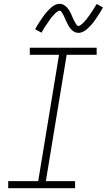

<svg xmlns="http://www.w3.org/2000/svg" viewBox="-20 -985 559 1005"><path d="M373 0H23V-37H180L289 -698H136V-735H486V-698H329L220 -37H373ZM391 -813Q385 -813 379 -814.5Q373 -816 368 -819Q363 -822 358.5 -825.5Q354 -829 350.5 -833.5Q347 -838 343.5 -842.5Q340 -847 337.5 -852Q335 -857 332.5 -862Q330 -867 327.5 -872.5Q325 -878 322.5 -883.5Q320 -889 317.5 -894.5Q315 -900 312.5 -905Q310 -910 307 -914.5Q304 -919 301 -924Q298 -929 292 -929Q288 -929 284 -926.5Q280 -924 276.5 -921.5Q273 -919 269.5 -915.5Q266 -912 262 -907.5Q258 -903 256.5 -901.5Q255 -900 252.5 -897.5Q250 -895 248 -892Q246 -889 243.5 -885.5Q241 -882 238.5 -878.5Q236 -875 233.5 -871Q231 -867 228 -863Q225 -859 222 -854.5Q219 -850 216 -845.5Q213 -841 210 -836Q207 -831 204 -825.5Q201 -820 197 -814L164 -832Q170 -843 176 -853Q182 -863 188 -872Q194 -881 199.5 -889Q205 -897 210 -904Q215 -911 220 -917Q225 -923 230 -928Q235 -933 242.5 -940.5Q250 -948 257.5 -953Q265 -958 274 -961.5Q283 -965 292 -965Q298 -965 303.5 -963.5Q309 -962 314 -959Q319 -956 323.5 -952.5Q328 -949 332 -944.5Q336 -940 339 -935.5Q342 -931 345 -926Q348 -921 350.5 -916Q353 -911 355 -905.5Q357 -900 359.5 -894.5Q362 -889 364.5 -883.5Q367 -878 370 -873Q373 -868 375.5 -863.5Q378 -859 381.5 -854Q385 -849 391 -849Q395 -849 398.5 -851.5Q402 -854 405.5 -856.5Q409 -859 412.5 -862.5Q416 -866 420.5 -870.5Q425 -875 426 -876.5Q427 -878 429.5 -880.5Q432 -883 434 -886Q436 -889 438.5 -892.5Q441 -896 444 -899.5Q447 -903 449.5 -907Q452 -911 454.5 -915Q457 -919 460.5 -923.5Q464 -928 466.5 -932.5Q469 -937 472.5 -942Q476 -947 479 -952.5Q482 -958 486 -964L519 -946Q513 -935 507 -925Q501 -915 495 -906Q489 -897 483.5 -889Q478 -881 473 -874Q468 -867 463 -861Q458 -855 453 -850Q448 -845 440.5 -837.5Q433 -830 425.5 -825Q418 -820 409 -816.5Q400 -813 391 -813Z"/></svg>

Font: Iosevka Term Curly XLt Obl
Style: Regular
Weight: 200
Italic angle: -9°
Designer: Belleve Invis
Foundry: Belleve Invis
Version: Version 32.3.0